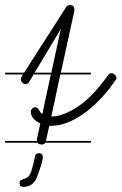

<svg xmlns="http://www.w3.org/2000/svg" viewBox="-20 -570 474 748"><path d="M334 -14H156Q152 -7 144 -7Q130 -7 126 -14H0V-21H124V-23V-29L137 -89Q122 -96 111 -107.5Q100 -119 100 -136Q100 -141 105 -146.5Q110 -152 119 -152Q124 -152 127 -148.5Q130 -145 132.5 -141Q135 -137 137.5 -132.5Q140 -128 145 -126L178 -280H111L93 -250Q87 -242 80 -242Q73 -242 67 -248Q61 -254 61 -261Q61 -266 65 -272L70 -280H0V-287H74L233 -535L237 -542L238 -543Q243 -550 253 -550Q262 -550 266 -545L268 -542L270 -535V-534V-529L217 -287H334V-280H215L180 -116H181Q221 -116 274 -148.5Q327 -181 380 -249L401 -277Q407 -285 414 -285Q421 -285 427.5 -278.5Q434 -272 434 -266Q434 -260 429 -256L408 -227Q378 -189 347.5 -161Q317 -133 287.5 -115Q258 -97 231 -88.5Q204 -80 181 -80H172L159 -22V-21H334ZM217 -457 115 -287H180ZM116 39Q119 27 132 27Q139 27 143 31Q147 35 147 41Q147 51 140 74Q133 97 124 120Q109 158 71 158Q56 158 56 143Q56 135 61.5 132Q67 129 74 127Q81 125 88.5 119.5Q96 114 101 100Q107 80 110.5 66Q114 52 116 39Z"/></svg>

Font: Gruenewald VA 3. Klasse
Style: Regular
Weight: 400
Designer: Peter Wiegel
Foundry: Peter Wiegel, nach dem Schriftentwurf von Dr. H. Gr¸newald
Version: Version 0.007